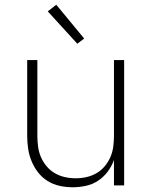

<svg xmlns="http://www.w3.org/2000/svg" viewBox="-20 -784 640 812"><path d="M287 8Q259 8 232 2Q205 -4 181.5 -18.5Q158 -33 141 -55Q124 -77 113.5 -102.5Q103 -128 99 -155Q95 -182 95 -210V-530H138V-210Q138 -187 141 -164Q144 -141 153 -120Q162 -99 177 -81Q192 -63 212 -51.5Q232 -40 254.5 -35Q277 -30 300 -30Q323 -30 345.5 -35Q368 -40 388 -51.5Q408 -63 423 -81Q438 -99 447 -120Q456 -141 459 -164Q462 -187 462 -210V-530H505V0H462V-107Q452 -80 435 -57.5Q418 -35 394.5 -19.5Q371 -4 343 2Q315 8 287 8ZM307 -599 182 -736 218 -764 336 -621Z"/></svg>

Font: Iosevka Curly XLtEx
Style: Regular
Weight: 200
Width: 7
Monospace: yes
Designer: Belleve Invis
Foundry: Belleve Invis
Version: Version 11.1.0; ttfautohint (v1.8.3)